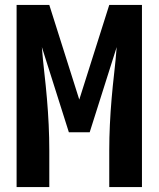

<svg xmlns="http://www.w3.org/2000/svg" viewBox="-20 -755 640 775"><path d="M47 0V-735H179L300 -353L421 -735H553V0H421V-147Q421 -199 423.5 -251.5Q426 -304 430.5 -356.5Q435 -409 441 -461Q447 -513 451 -565L342 -221H258L149 -565Q153 -513 159 -461Q165 -409 169.5 -356.5Q174 -304 176.5 -251.5Q179 -199 179 -147V0Z"/></svg>

Font: Iosevka SS04 XBd Ex
Style: Regular
Weight: 800
Width: 7
Monospace: yes
Designer: Belleve Invis
Foundry: Belleve Invis
Version: Version 19.0.0; ttfautohint (v1.8.4)